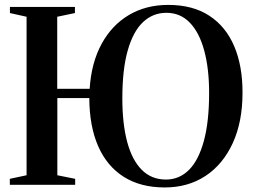

<svg xmlns="http://www.w3.org/2000/svg" viewBox="-20 -772 1060 802"><path d="M668 11Q567.5 11 497.2 -33.2Q427 -77.5 390.2 -161Q353.5 -244.5 353 -362.5H219.5V-40L294 -25V0H21V-25L91 -40V-702L21.5 -717.5V-743H293V-717.5L219 -702V-401H354.5Q361.5 -510 404.5 -588.8Q447.5 -667.5 518.8 -709.5Q590 -751.5 682.5 -751.5Q785.5 -751.5 854.5 -706.2Q923.5 -661 958.5 -578.5Q993.5 -496 993 -384Q993 -263 952.2 -174.2Q911.5 -85.5 838.5 -37.2Q765.5 11 668 11ZM673 -22Q728.5 -22 768.8 -61.8Q809 -101.5 831.2 -182Q853.5 -262.5 853.5 -384Q853.5 -485 833.2 -560.2Q813 -635.5 773.2 -677Q733.5 -718.5 675 -718.5Q619 -718.5 577.8 -680Q536.5 -641.5 513.8 -562.2Q491 -483 491 -361Q491 -255.5 511.2 -179.5Q531.5 -103.5 572 -62.8Q612.5 -22 673 -22Z"/></svg>

Font: Merriweather 120pt SemiBold
Style: Regular
Weight: 600
Version: Version 2.100